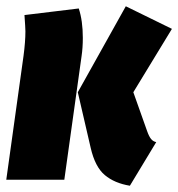

<svg xmlns="http://www.w3.org/2000/svg" viewBox="-26 -573 568 612"><path d="M263 -102 222 -279 375 -553 522 -481 399 -279 443 -155Q449 -138 455.5 -130Q462 -122 472 -120L388 19Q339 11 308 -15Q277 -41 263 -102ZM49 -395Q55 -440 55 -473Q55 -483 52 -525L225 -546Q238 -507 238 -452Q238 -421 234 -394L179 0H-6Z"/></svg>

Font: Fira Sans Extra Condensed Black
Style: Italic
Weight: 900
Width: 3
Italic angle: -8°
Designer: Carrois Corporate & Edenspiekermann AG
Foundry: Carrois Corporate GbR & Edenspiekermann AG
Version: Version 4.203